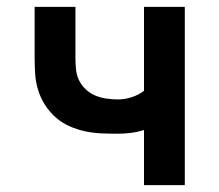

<svg xmlns="http://www.w3.org/2000/svg" viewBox="-20 -540 640 560"><path d="M400 0V-161Q382 -155 362.5 -152.5Q343 -150 324 -150Q300 -150 276 -151Q252 -152 228.5 -157Q205 -162 182.5 -172Q160 -182 142 -198Q124 -214 111 -234.5Q98 -255 91 -278Q84 -301 82.5 -325Q81 -349 81 -373V-520H200V-373Q200 -356 201.5 -339Q203 -322 210 -307Q217 -292 229.5 -280Q242 -268 257.5 -261.5Q273 -255 290 -252.5Q307 -250 324 -250Q344 -250 364 -256.5Q384 -263 400 -275V-520H519V0Z"/></svg>

Font: Iosevka Extended
Style: Bold
Weight: 700
Width: 7
Monospace: yes
Designer: Belleve Invis
Foundry: Belleve Invis
Version: Version 32.5.0; ttfautohint (v1.8.4)